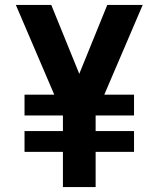

<svg xmlns="http://www.w3.org/2000/svg" viewBox="-20 -755 640 775"><path d="M234 0V-142H79V-226H234V-289H79V-373H199L44 -735H187L300 -457L413 -735H556L401 -373H521V-289H366V-226H521V-142H366V0Z"/></svg>

Font: Iosevka Custom XBdEx
Style: Regular
Weight: 800
Width: 7
Monospace: yes
Designer: Belleve Invis
Foundry: Belleve Invis
Version: Version 11.2.4; ttfautohint (v1.8.4)